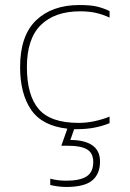

<svg xmlns="http://www.w3.org/2000/svg" viewBox="-20 -504 516 764"><path d="M243 240Q227 240 209 237.5Q191 235 180 232V207Q209 215 244 215Q298 215 324.5 198Q351 181 351 141Q351 105 326.5 90.5Q302 76 252 76H224L248 8Q148 -3 104 -67Q60 -131 60 -237Q60 -362 123.5 -423Q187 -484 296 -484Q340 -484 365.5 -478Q391 -472 416 -460V-434Q388 -447 360.5 -453Q333 -459 299 -459Q198 -459 142.5 -404.5Q87 -350 87 -237Q87 -125 134 -70Q181 -15 293 -15Q325 -15 357 -22Q389 -29 416 -40V-14Q390 -3 357.5 3.5Q325 10 286 10H275L260 53Q316 53 347 74Q378 95 378 139Q378 188 347 214Q316 240 243 240Z"/></svg>

Font: Kanit Thin
Style: Regular
Weight: 250
Designer: Katatrad Team
Foundry: CadsonDemak
Version: Version 2.000; ttfautohint (v1.8.3)